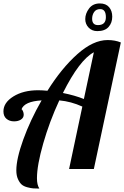

<svg xmlns="http://www.w3.org/2000/svg" viewBox="-59 -983 723 1117"><path d="M-39 -335Q-39 -386 19 -422Q77 -458 163 -458Q186 -458 217 -455Q299 -586 391 -668Q483 -750 567 -750Q610 -750 644 -736L487 0H343L420 -363Q354 -393 286 -399Q229 -276 192.5 -148.5Q156 -21 156 54Q156 93 170 114Q148 114 134.5 113Q121 112 100 106.5Q79 101 67 90.5Q55 80 45.5 59Q36 38 36 8Q36 -59 76.5 -171.5Q117 -284 183 -399Q83 -393 66 -347Q70 -347 74.5 -336.5Q79 -326 79 -316Q79 -298 63 -287.5Q47 -277 23 -277Q-4 -277 -21.5 -292Q-39 -307 -39 -335ZM307 -442Q377 -428 429 -407L487 -679Q403 -634 307 -442ZM437 -872Q437 -904 459 -933.5Q481 -963 522 -963Q557 -963 575.5 -941.5Q594 -920 594 -886Q594 -850 572.5 -826Q551 -802 507 -802Q476 -802 456.5 -822.5Q437 -843 437 -872ZM477 -874Q477 -837 511 -837Q557 -837 557 -883Q557 -930 524 -930Q500 -930 488.5 -913Q477 -896 477 -874Z"/></svg>

Font: Lobster Two
Style: Bold Italic
Weight: 700
Designer: Pablo Impallari
Foundry: Pablo Impallari. www.impallari.com
Version: Version 1.006